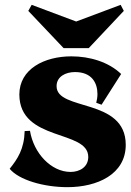

<svg xmlns="http://www.w3.org/2000/svg" viewBox="-20 -753 540 794"><path d="M259 21C382 21 500 -32 500 -154C500 -350 213 -292 214 -397C214 -436 251 -455 290 -455C360 -455 383 -410 383 -364C383 -352 381 -339 378 -328L400 -320L481 -447C429 -497 351 -520 275 -520C164 -520 60 -468 60 -362C61 -166 345 -218 345 -104C345 -62 309 -42 272 -42C191 -42 119 -120 104 -212L82 -211C80 -137 53 -96 20 -55C58 -9 160 21 259 21ZM243 -554H347L492 -708L479 -733L295 -664L111 -733L97 -708Z"/></svg>

Font: Sinistre Bold
Style: Regular
Weight: 900
Designer: Jules Durand
Foundry: Collletttivo
Version: Version 69.420;Glyphs 3.2 (3217)